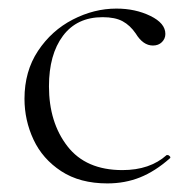

<svg xmlns="http://www.w3.org/2000/svg" viewBox="-20 -415 447 447"><path d="M37 -185Q37 -249 68.5 -296.5Q100 -344 149.5 -369.5Q199 -395 251 -395Q295 -395 330 -378Q365 -361 365 -336Q365 -325 357 -317Q349 -309 336 -309Q313 -309 296 -337Q283 -356 265.5 -365.5Q248 -375 219 -375Q159 -375 126.5 -331.5Q94 -288 94 -214Q94 -130 137 -74.5Q180 -19 265 -19Q329 -19 368 -54H370Q373 -54 375.5 -51Q378 -48 375 -46Q341 -16 306 -2Q271 12 230 12Q166 12 122.5 -16.5Q79 -45 58 -90Q37 -135 37 -185Z"/></svg>

Font: Cormorant Infant Light
Style: Regular
Weight: 300
Designer: Christian Thalmann (Catharsis Fonts)
Version: Version 3.000